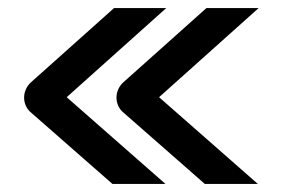

<svg xmlns="http://www.w3.org/2000/svg" viewBox="-20 -508 707 478"><path d="M264 -488 57 -303C46 -293 40 -279 40 -265C40 -251 46 -237 57 -228L260 -50H392L146 -266L394 -488ZM494 -488 287 -303C276 -293 270 -279 270 -265C270 -251 276 -237 287 -228L490 -50H622L376 -266L624 -488Z"/></svg>

Font: Bruno Ace
Style: Regular
Weight: 400
Designer: Astigmatic (AOETI)
Foundry: Astigmatic (AOETI)
Version: Version 1.000